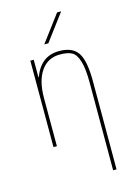

<svg xmlns="http://www.w3.org/2000/svg" viewBox="-142 -823 783 1115"><g transform="rotate(-15 250.0 -265.0)"><path d="M117.2 -414.1Q160.2 -530.3 269.5 -530.3Q350.6 -530.3 382.8 -481.4Q415 -432.6 415 -309.6V219.7H394.5V-309.6Q394.5 -392.6 380.4 -437.5Q366.2 -482.4 341.3 -496.1Q316.4 -509.8 269.5 -509.8Q196.3 -509.8 155.8 -451.2Q115.2 -392.6 115.2 -290V0H94.7V-519.5H115.2V-414.1ZM221.7 -589.8H197.3L317.4 -750H341.8Z"/></g></svg>

Font: Mgen+ 1m thin
Style: Regular
Weight: 100
Designer: [Source Han Sans]
Ryoko NISHIZUKA  (kana & ideographs); Paul D. Hunt (Latin, Greek & Cyrillic); Wenlong ZHANG  (bopomofo
Version: Version 1.059.20150602